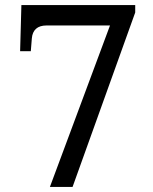

<svg xmlns="http://www.w3.org/2000/svg" viewBox="-20 -734 599 754"><path d="M176 0 412 -634H163Q136 -634 121.5 -621Q107 -608 105 -583L101 -533H59L64 -714H511V-685L265 0Z"/></svg>

Font: Noto Serif Ethiopic
Style: Regular
Weight: 400
Designer: Monotype Design Team
Foundry: Monotype Imaging Inc.
Version: Version 2.102